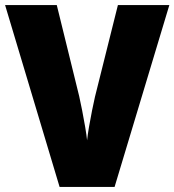

<svg xmlns="http://www.w3.org/2000/svg" viewBox="-20 -734 685 754"><path d="M645 -714 430 0H214L0 -714H203L291 -356Q296 -334 302.5 -301Q309 -268 314.5 -235.5Q320 -203 322 -183Q324 -203 329.5 -235.5Q335 -268 341.5 -300Q348 -332 353 -354L443 -714Z"/></svg>

Font: Noto Sans SemiCondensed Black
Style: Regular
Weight: 900
Width: 4
Designer: Monotype Design Team
Foundry: Monotype Imaging Inc.
Version: Version 2.013; ttfautohint (v1.8.4.7-5d5b)